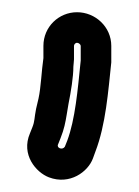

<svg xmlns="http://www.w3.org/2000/svg" viewBox="-20 -166 227 314"><path d="M101 -69V-91C101 -93 103 -96 106 -96C109 -96 112 -93 112 -91V-67C107 -18 103 29 90 64L86 74C82 80 72 76 75 70L79 60C85 45 87 34 89 22L92 4C96 -16 100 -40 100 -57C100 -59 101 -66 101 -69ZM106 -146C76 -146 51 -122 51 -91V-71C48 -51 47 -23 43 -5L39 12C36 27 37 32 33 42L29 52C14 87 39 116 60 124C94 137 124 115 132 93L136 82C153 38 157 -17 162 -64V-66V-91C162 -122 136 -146 106 -146Z"/></svg>

Font: Blanket
Style: Outline
Weight: 400
Foundry: Cannot Into Space Fonts
Version: Version 0.9